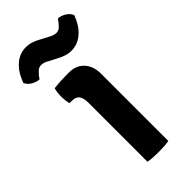

<svg xmlns="http://www.w3.org/2000/svg" viewBox="-273 -753 808 808"><g transform="rotate(-45 131.0 -349.0)"><path d="M212.5 0Q185.5 4.5 150.5 4.5Q116 4.5 88.5 0V-352.5Q88.5 -378.5 78.8 -392.5Q69 -406.5 43 -406.5H31Q25.5 -427.5 25.5 -449.5Q25.5 -460.5 26.8 -472Q28 -483.5 31 -495Q51 -497.5 70.8 -498.5Q90.5 -499.5 103.5 -499.5H120.5Q163 -499.5 187.8 -472.2Q212.5 -445 212.5 -398.5ZM92 -594.5Q87.5 -597.5 78.8 -601Q70 -604.5 60.5 -604.5Q46 -604.5 36.8 -595.5Q27.5 -586.5 22.5 -580.5L12.5 -566.5Q-4.5 -567 -22.2 -577.5Q-40 -588 -46.5 -604.5L-38 -624Q-22.5 -659.5 5 -681.2Q32.5 -703 67 -703Q86 -703 101.8 -697.5Q117.5 -692 127 -686.5L168.5 -664.5Q173.5 -662 182.2 -658.2Q191 -654.5 200.5 -654.5Q214.5 -654.5 223.5 -663.2Q232.5 -672 238 -679L248 -693Q265.5 -692.5 283 -681.8Q300.5 -671 307 -654.5L299 -635.5Q282.5 -599 254.8 -577.8Q227 -556.5 193 -556.5Q176 -556.5 160.8 -561.5Q145.5 -566.5 133.5 -573Z"/></g></svg>

Font: Signika Negative Light SemiBold
Style: Regular
Weight: 600
Version: Version 2.001